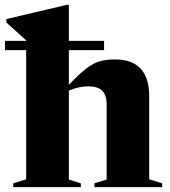

<svg xmlns="http://www.w3.org/2000/svg" viewBox="-36 -765 697 785"><path d="M294.5 0H18V-15.5L71 -32V-560H-15.5V-598H71V-600Q61 -609 40 -628Q19 -647 -10 -673V-687L236 -745H245.5V-598H389.5V-560H245.5V-418Q289 -464 318.2 -486Q347.5 -508 373.8 -515Q400 -522 434 -522Q574 -522 574 -371.5V-32L627 -15.5V0H350V-15.5L400 -31V-336.5Q400 -377 381.5 -394.5Q363 -412 324.5 -412Q304.5 -412 284.8 -407.5Q265 -403 245.5 -394.5V-31L294.5 -15.5Z"/></svg>

Font: Newsreader Display
Style: Bold
Weight: 700
Designer: Hugues Gentile
Foundry: Production Type
Version: Version 1.001